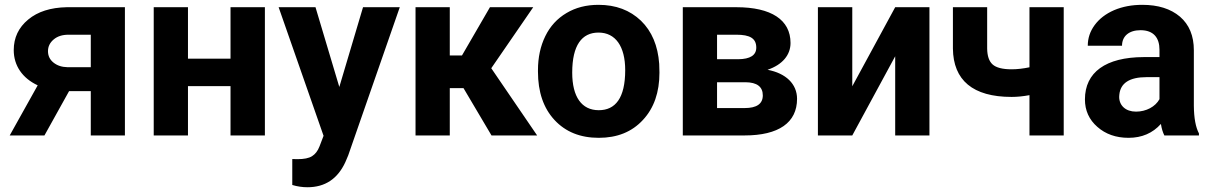

<svg xmlns="http://www.w3.org/2000/svg" viewBox="-20 -558 4993 791"><path d="M254.9 -528.3C188.5 -526.9 135.7 -510.3 96.2 -477.5C56.6 -444.8 36.6 -402.8 36.6 -351.6C36.6 -287.6 72.3 -235.8 135.3 -206.5L20 0H163.1L264.6 -182.6H354V0H494.6V-528.3ZM257.3 -281.2C234.4 -281.7 215.3 -288.1 200.2 -300.3C185.1 -312.5 177.7 -328.1 177.7 -347.2C177.7 -366.2 185.5 -382.3 201.2 -395.5C216.8 -408.7 237.3 -415 262.2 -415H354V-281.2Z M1071.3 -528.3H929.7V-316.4H754.4V-528.3H613.3V0H754.4V-203.1H929.7V0H1071.3Z M1279.8 -528.3H1127.9L1313 1.5L1296.4 44.9C1289.1 64 1278.8 77.1 1265.6 85.4C1252.4 93.8 1232.4 97.7 1205.6 97.7L1184.1 97.2V204.1C1205.1 210.4 1226.1 213.4 1246.6 213.4C1319.3 213.4 1371.1 178.7 1402.8 109.9L1414.6 82L1627 -528.3H1475.6L1377.9 -199.7Z M2004.9 0H2192.9L2003.9 -276.9L2176.8 -528.3H1998.5L1883.3 -329.6H1833V-528.3H1691.9V0H1833V-194.8H1889.6Z M2196.3 -262.7C2196.3 -178.7 2219.2 -112.3 2264.6 -63.5C2310.1 -14.6 2370.6 9.8 2446.8 9.8C2522.9 9.8 2583.5 -14.6 2628.9 -64C2674.3 -112.8 2696.8 -177.7 2696.8 -258.8L2695.8 -294.9C2690.4 -369.6 2665.5 -429.2 2620.6 -472.7C2575.2 -516.1 2517.1 -538.1 2445.8 -538.1C2395.5 -538.1 2351.6 -526.9 2314 -504.4C2275.9 -481.9 2246.6 -450.2 2226.6 -409.2C2206.5 -368.2 2196.3 -321.3 2196.3 -269ZM2337.4 -258.8C2337.4 -371.6 2377 -423.8 2445.8 -423.8C2515.6 -423.8 2555.7 -367.2 2555.7 -269C2555.7 -153.8 2515.1 -104 2446.8 -104C2376.5 -104 2337.4 -158.7 2337.4 -258.8Z M3047.4 0C3188 0 3263.7 -52.7 3263.7 -150.9C3263.7 -211.9 3217.8 -256.3 3142.1 -270.5C3204.1 -291.5 3236.8 -332 3236.8 -380.9C3236.8 -476.1 3157.7 -528.3 3013.7 -528.3H2793V0ZM2934.1 -415H3013.7C3068.8 -415 3095.7 -400.4 3095.7 -361.8C3095.7 -330.6 3070.8 -314.5 3021.5 -314H2934.1ZM3051.3 -219.2C3098.6 -218.8 3122.6 -200.7 3122.6 -165C3122.6 -130.4 3097.7 -112.8 3047.9 -112.8H2934.1V-219.2Z M3491.2 -202.6V-528.3H3349.6V0H3491.2L3668 -326.2V0H3809.1V-528.3H3668Z M4362.3 -528.3H4221.2V-280.8C4195.3 -275.4 4170.9 -272.5 4147.5 -272.5C4109.9 -272.5 4084 -279.3 4069.3 -292.5C4054.7 -305.7 4047.4 -327.1 4046.9 -357.9V-528.3H3905.8V-357.9C3907.2 -227.5 3987.8 -158.7 4147.5 -158.7C4170.4 -158.7 4194.8 -161.1 4221.2 -166V0H4362.3Z M4919.4 0V-8.3C4905.8 -34.2 4898.9 -71.8 4898.4 -122.1V-351.1C4898.4 -410.2 4879.4 -456.5 4841.3 -489.3C4802.7 -522 4751 -538.1 4686 -538.1C4643.1 -538.1 4604.5 -530.8 4569.8 -516.1C4535.2 -501 4508.8 -480.5 4489.7 -454.6C4470.7 -428.7 4461.4 -400.4 4461.4 -369.6H4602.5C4602.5 -409.2 4631.3 -433.6 4678.7 -433.6C4732.9 -433.6 4756.8 -401.9 4756.8 -353V-322.8H4691.9C4535.2 -322.3 4449.7 -260.3 4449.7 -148.4C4449.7 -103 4466.8 -64.9 4501 -35.2C4534.7 -5.4 4577.6 9.8 4629.4 9.8C4684.1 9.8 4728.5 -9.3 4762.7 -47.4C4765.6 -28.3 4770.5 -12.7 4776.9 0ZM4660.2 -98.1C4617.2 -98.1 4590.8 -123.5 4590.8 -158.7L4591.3 -167C4595.7 -215.8 4633.3 -240.2 4704.1 -240.2H4756.8V-149.4C4739.7 -118.2 4701.7 -98.1 4660.2 -98.1Z"/></svg>

Font: Roboto
Style: Bold
Weight: 700
Designer: Google
Version: Version 2.137; 2017